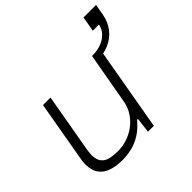

<svg xmlns="http://www.w3.org/2000/svg" viewBox="-178 -893 1085 1085"><g transform="rotate(-45 364.0 -351.0)"><path d="M216 12Q164 12 126.5 -1Q89 -14 68.5 -43Q48 -72 48 -119Q48 -132 49.5 -145Q51 -158 54 -172L116 -526H176L115 -178Q113 -165 111.5 -153.5Q110 -142 110 -133Q110 -94 126.5 -74Q143 -54 171 -48Q199 -42 234 -42Q269 -42 304.5 -53.5Q340 -65 371 -87.5Q402 -110 424.5 -144Q447 -178 454 -222L508 -526H568L476 0H429L440 -91H433Q399 -50 362 -27.5Q325 -5 288 3.5Q251 12 216 12ZM504 -486 511 -526Q571 -526 612 -553Q653 -580 661 -624H612L628 -714H728L717 -650Q708 -599 679.5 -562Q651 -525 606.5 -505.5Q562 -486 504 -486Z"/></g></svg>

Font: Archivo SemiExpanded ExtraLight
Style: Italic
Weight: 250
Width: 6
Italic angle: -10°
Designer: Hector Gatti
Foundry: Omnibus-Type
Version: Version 2.001